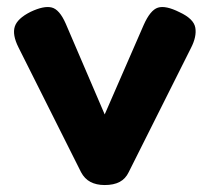

<svg xmlns="http://www.w3.org/2000/svg" viewBox="-20 -519 604 552"><path d="M281 13Q257 13 240 4Q223 -5 213 -24L33 -383Q15 -419 22.5 -442.5Q30 -466 68 -485Q106 -503 128.5 -497.5Q151 -492 169 -451L281 -190L393 -447Q412 -490 434 -497Q456 -504 496 -484Q537 -465 541.5 -439.5Q546 -414 529 -381L350 -24Q341 -5 324 4Q307 13 281 13Z"/></svg>

Font: Fredoka SemiBold
Style: Regular
Weight: 600
Designer: Ben Nathan
Foundry: Milena B. Brandão, Ben Nathan
Version: Version 2.001